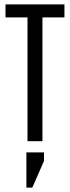

<svg xmlns="http://www.w3.org/2000/svg" viewBox="-20 -642 318 873"><path d="M105 -622H173V0H105ZM273 -622V-563H5V-622ZM100 51H180V90L127 211H100Z"/></svg>

Font: Teko Variable Light
Style: Regular
Weight: 300
Designer: Manushi Parikh, Jonny Pinhorn
Foundry: Indian Type Foundry
Version: Version 3.000